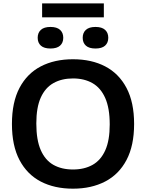

<svg xmlns="http://www.w3.org/2000/svg" viewBox="-20 -1097 856 1126"><path d="M408 9.5Q299.5 9.5 219.2 -32.2Q139 -74 94.5 -158.2Q50 -242.5 50 -370Q50 -497.5 94.5 -581.8Q139 -666 219.5 -707.8Q300 -749.5 408 -749.5Q517 -749.5 597.2 -707.5Q677.5 -665.5 722 -581.2Q766.5 -497 766.5 -370Q766.5 -243 722 -158.8Q677.5 -74.5 596.8 -32.5Q516 9.5 408 9.5ZM408 -103Q474.5 -103 523 -130.2Q571.5 -157.5 597.5 -215.8Q623.5 -274 623.5 -367Q623.5 -463 597 -522.5Q570.5 -582 522.2 -609.5Q474 -637 408 -637Q342.5 -637 294 -610Q245.5 -583 219.2 -525Q193 -467 193 -373Q193 -276 219 -216.8Q245 -157.5 293.2 -130.2Q341.5 -103 408 -103ZM540 -812.5Q502.5 -812.5 483.8 -829.2Q465 -846 465 -875.5Q465 -905 483.8 -922Q502.5 -939 540 -939Q577.5 -939 596.2 -922Q615 -905 615 -875.5Q615 -846 596.2 -829.2Q577.5 -812.5 540 -812.5ZM276 -812.5Q238.5 -812.5 219.8 -829.2Q201 -846 201 -875.5Q201 -905 219.8 -922Q238.5 -939 276 -939Q313.5 -939 332.2 -922Q351 -905 351 -875.5Q351 -846 332.2 -829.2Q313.5 -812.5 276 -812.5ZM227 -995.5V-1077H589V-995.5Z"/></svg>

Font: Encode Sans SemiExpanded SemiBold
Style: Regular
Weight: 600
Width: 6
Designer: Multiple Designers
Foundry: Impallari Type
Version: Version 3.002